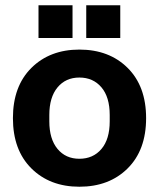

<svg xmlns="http://www.w3.org/2000/svg" viewBox="-20 -698 603 728"><path d="M281 10Q169 10 99 -59.5Q29 -129 29 -250Q29 -371 99 -440.5Q169 -510 281 -510Q394 -510 464 -440.5Q534 -371 534 -250Q534 -129 464 -59.5Q394 10 281 10ZM126 -554V-678H255V-554ZM167 -238Q167 -171 198 -133.5Q229 -96 281 -96Q333 -96 364.5 -133Q396 -170 396 -238V-262Q396 -330 364.5 -367Q333 -404 281 -404Q229 -404 198 -366.5Q167 -329 167 -262ZM307 -554V-678H436V-554Z"/></svg>

Font: TASA Orbiter Display
Style: Bold
Weight: 700
Designer: Weizhong Zhang
Version: Version 1.000;Glyphs 3.1.2 (3151)